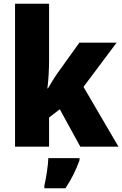

<svg xmlns="http://www.w3.org/2000/svg" viewBox="-20 -780 650 1021"><path d="M241 -460V-760H60V0H241V-155L298 -199L407 0H610L424 -318L600 -553H402L288 -394C272 -372 250 -336 235 -310H232C238 -356 241 -413 241 -460ZM403 72V61H237C236 100 225 168 216 207V221H328C362 170 383 126 403 72Z"/></svg>

Font: Noto Sans Gujarati UI SemiCondensed Black
Style: Regular
Weight: 900
Width: 4
Designer: Jelle Bosma - Monotype Design Team, Universal Thirst
Foundry: Monotype Imaging Inc.
Version: Version 2.106